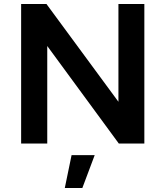

<svg xmlns="http://www.w3.org/2000/svg" viewBox="-20 -720 830 963"><path d="M86 -700H213L609 -162L574 -150V-700H704V0H576L182 -537L217 -549V0H86ZM339 58H455L393 223H305Z"/></svg>

Font: Alexandria Medium
Style: Regular
Weight: 500
Designer: Mohamed Gaber
Foundry: Kief Type Foundry
Version: Version 5.100